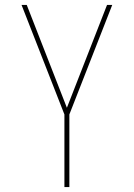

<svg xmlns="http://www.w3.org/2000/svg" viewBox="-20 -755 540 775"><path d="M240 0V-293L67 -735H88L250 -320L412 -735H433L260 -293V0Z"/></svg>

Font: Iosevka Thin
Style: Regular
Weight: 100
Monospace: yes
Designer: Belleve Invis
Foundry: Belleve Invis
Version: Version 32.5.0; ttfautohint (v1.8.4)